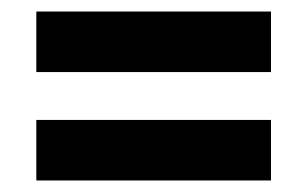

<svg xmlns="http://www.w3.org/2000/svg" viewBox="-20 -489 533 333"><path d="M43 -469V-364H450V-469ZM43 -281V-176H450V-281Z"/></svg>

Font: Noto Sans Devanagari Condensed
Style: Bold
Weight: 700
Width: 3
Designer: Jelle Bosma - Monotype Design Team
Foundry: Monotype Imaging Inc.
Version: Version 2.004